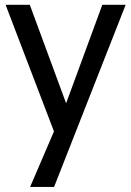

<svg xmlns="http://www.w3.org/2000/svg" viewBox="-20 -565 538 787"><path d="M399.4 -545.4 251 -141.6 102.1 -545.4H2.9L201.2 -26.4L103.5 201.2H201.7L495.1 -545.4Z"/></svg>

Font: SG Kara
Style: Regular
Weight: 400
Designer: Damoon Khanjanzadeh
Version: Version 1.000